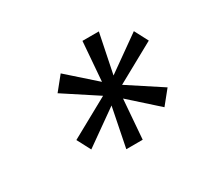

<svg xmlns="http://www.w3.org/2000/svg" viewBox="-95 -915 750 700"><g transform="rotate(-30 279.5 -565.0)"><path d="M281 -565 142 -656 188 -713 303 -611 316 -776H385L351 -610L496 -713L526 -656L361 -565L500 -474L454 -417L339 -520L326 -354H257L290 -519L146 -417L116 -474Z"/></g></svg>

Font: Pathway Extreme 8pt Thin 12pt Light
Style: Italic
Weight: 300
Italic angle: -8°
Version: Version 1.001;gftools[0.9.26]